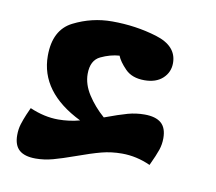

<svg xmlns="http://www.w3.org/2000/svg" viewBox="-59 -504 673 598"><g transform="rotate(10 277.5 -205.0)"><path d="M470 -105Q470 -86 464 -68Q458 -50 442 -16Q398 -36 352 -36Q318 -36 287.5 -28Q257 -20 210 -3Q171 11 143.5 18.5Q116 26 89 26Q54 26 37 11Q20 -4 20 -36Q20 -55 25 -71Q30 -87 37 -103.5Q44 -120 47 -126Q93 -106 137 -106Q172 -106 205 -115Q71 -181 71 -296Q71 -378 128.5 -407Q186 -436 250 -436Q325 -436 392 -415.5Q459 -395 459 -341Q459 -312 438 -292.5Q417 -273 380 -273Q341 -273 319.5 -295Q298 -317 291 -335Q262 -333 232.5 -319Q203 -305 203 -262Q203 -229 224 -196.5Q245 -164 276 -137Q322 -154 347.5 -161Q373 -168 400 -168Q435 -168 452.5 -153Q470 -138 470 -105Z"/></g></svg>

Font: Lemonada SemiBold
Style: Regular
Weight: 600
Designer: Mohamed Gaber (Arabic) Eduardo Tunni (Latin)
Foundry: Kief Type Foundry
Version: Version 3.006